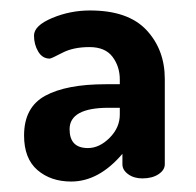

<svg xmlns="http://www.w3.org/2000/svg" viewBox="-20 -780 374 367"><path d="M152 -760Q225 -760 260 -722.5Q295 -685 295 -629V-466Q295 -455 283 -447Q271 -439 252 -439Q236 -439 225 -447Q214 -455 214 -466V-486Q169 -433 116 -433Q77 -433 51.5 -455Q26 -477 26 -521Q26 -575 66.5 -597Q107 -619 182 -619H209V-628Q209 -653 195 -671.5Q181 -690 151 -690Q120 -690 99 -679Q78 -668 75 -668Q61 -668 53 -681.5Q45 -695 45 -712Q45 -731 79.5 -745.5Q114 -760 152 -760ZM209 -561V-574H188Q113 -574 113 -533Q113 -497 148 -497Q170 -497 189.5 -516.5Q209 -536 209 -561Z"/></svg>

Font: Dosis
Style: Bold
Weight: 700
Designer: Edgar Tolentino, Pablo Impallari, Igino Marini
Foundry: Edgar Tolentino, Pablo Impallari, Igino Marini
Version: Version 1.007